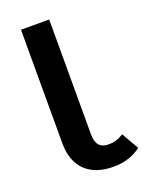

<svg xmlns="http://www.w3.org/2000/svg" viewBox="-135 -760 650 845"><g transform="rotate(-20 190.0 -338.0)"><path d="M332 -106C305 -91 289 -85 261 -85C222 -85 203 -107 203 -152V-691H71V-160C71 -45 138 15 249 15C299 15 342 1 378 -26Z"/></g></svg>

Font: Fira Sans Medium
Style: Regular
Weight: 500
Designer: Carrois Corporate & Edenspiekermann AG
Foundry: Carrois Corporate GbR & Edenspiekermann AG
Version: Version 4.203